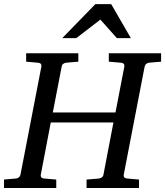

<svg xmlns="http://www.w3.org/2000/svg" viewBox="-35 -936 822 956"><path d="M709 -624Q699.7 -623 693.6 -618.4Q687.5 -613.8 685.1 -604L581.1 -65.9Q579.6 -58.6 583.5 -53.2Q587.4 -47.9 601.1 -46.9L657.2 -42V0H396V-42L456.1 -46.9Q464.8 -47.9 471.7 -52.5Q478.5 -57.1 480 -65.9L529.8 -326.2H217.8L168 -65.9Q166.5 -58.6 170.4 -53.2Q174.3 -47.9 187 -46.9L245.1 -42V0H-15.1V-42L42 -46.9Q62.5 -48.3 66.9 -65.9L170.9 -604Q172.4 -612.3 168.5 -617.7Q164.6 -623 150.9 -624L95.2 -628.9V-670.9H355V-628.9L295.9 -624Q287.1 -623 280.3 -618.4Q273.4 -613.8 272 -604L228 -376H540L584 -604Q585.4 -612.3 581.5 -617.7Q577.6 -623 564 -624L506.8 -628.9V-670.9H767.1V-628.9ZM546.9 -746.1 464.8 -838.4 344.7 -746.1H274.9L439.9 -915.5H518.6L616.7 -746.1Z"/></svg>

Font: Charis SIL Viet
Style: Italic
Weight: 400
Italic angle: -11°
Foundry: SIL International
Version: Version 5.000